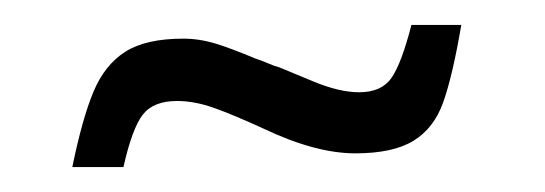

<svg xmlns="http://www.w3.org/2000/svg" viewBox="-20 -380 437 154"><path d="M127 -349Q140 -349 153 -345Q166 -341 185 -333Q191 -331 195.5 -329Q200 -327 204 -326Q209 -324 230.5 -315Q252 -306 268 -306Q286 -306 294 -317.5Q302 -329 310 -360H350Q343 -319 335.5 -298Q328 -277 311.5 -267Q295 -257 265 -257Q233 -257 191 -277Q167 -288 151.5 -293.5Q136 -299 122 -299Q103 -299 94.5 -288Q86 -277 79 -246H38Q46 -285 55 -306.5Q64 -328 80.5 -338.5Q97 -349 127 -349Z"/></svg>

Font: Saira Ultra Condensed
Style: Italic
Weight: 400
Width: 1
Italic angle: -12°
Designer: Hector Gatti with collaboration of the Omnibus-Type team
Foundry: Omnibus-Type
Version: Version 1.001; ttfautohint (v1.8)